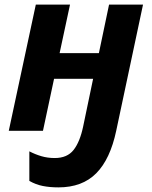

<svg xmlns="http://www.w3.org/2000/svg" viewBox="-20 -566 656 831"><path d="M18 0 135 -546H283L238 -336H408L452 -546H599L483 0Q457 123 396.5 184Q336 245 233 245Q196 245 165.5 239Q135 233 107 217V89Q132 102 159 110Q186 118 217 118Q271 118 298.5 83Q326 48 340 -19L383 -225H214L166 0Z"/></svg>

Font: BC Sans
Style: Bold Italic
Weight: 700
Italic angle: -12°
Designer: Monotype Design Team
Province of B.C.
Foundry: Monotype Imaging Inc.
Version: Version 2.000;GOOG;noto-source:20170915:90ef993387c0